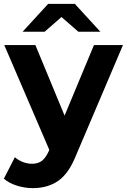

<svg xmlns="http://www.w3.org/2000/svg" viewBox="-30 -771 656 993"><path d="M606 -538 363 33Q326 126 271.5 164Q217 202 140 202Q98 202 57 189Q16 176 -10 153L47 42Q65 58 88.5 67Q112 76 135 76Q167 76 187 60.5Q207 45 223 9L225 4L-8 -538H153L304 -173L456 -538ZM375 -607 288 -683 201 -607H87L219 -751H357L489 -607Z"/></svg>

Font: Idrija
Style: Bold
Weight: 700
Designer: Julieta Ulanovsky
Foundry: Julieta Ulanovsky
Version: Version 7.200